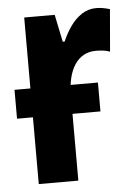

<svg xmlns="http://www.w3.org/2000/svg" viewBox="-45 -593 438 628"><g transform="rotate(-5 173.5 -278.5)"><path d="M278.8 -314V-219.2H4.9V-314ZM293.9 -557.1Q304.7 -557.1 314.9 -555.4Q325.2 -553.7 338.9 -549.8L327.1 -411.1Q317.4 -415 305.9 -416.5Q294.4 -418 280.8 -418Q258.3 -418 240.7 -408.2Q223.1 -398.4 211.2 -380.1Q199.2 -361.8 193.1 -336.2Q187 -310.5 187 -278.8V0H57.1V-546.9H157.2L175.8 -457H182.1Q192.9 -482.9 209 -505.9Q225.1 -528.8 246.6 -543Q268.1 -557.1 293.9 -557.1Z"/></g></svg>

Font: Open Sans Condensed
Style: Regular
Weight: 400
Width: 3
Designer: Monotype Design Team
Foundry: Monotype Imaging Inc.
Version: Version 3.000